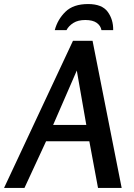

<svg xmlns="http://www.w3.org/2000/svg" viewBox="-49 -930 665 950"><path d="M409 -728 553 0H436L393 -231H179L72 0H-29L312 -728ZM331 -581 214 -312H378ZM222 -781Q236 -834 275 -872Q314 -910 387 -910Q456 -910 484 -871.5Q512 -833 511 -781H453Q449 -803 429.5 -817Q410 -831 373 -831Q337 -831 314 -816.5Q291 -802 280 -781Z"/></svg>

Font: Rosario SemiBold
Style: Italic
Weight: 600
Italic angle: -8.05°
Designer: Hector Gatti
Foundry: Omnibus Type
Version: Version 1.101; ttfautohint (v1.8.1.43-b0c9)